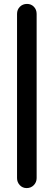

<svg xmlns="http://www.w3.org/2000/svg" viewBox="-20 -816 274 980"><path d="M167 93Q167 114 152.5 129Q138 144 116 144Q95 144 81 129Q67 114 67 93V-745Q67 -767 81.5 -781.5Q96 -796 118 -796Q139 -796 153 -781.5Q167 -767 167 -745Z"/></svg>

Font: Quicksand Light SemiBold
Style: Regular
Weight: 600
Version: Version 3.004